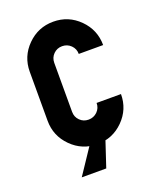

<svg xmlns="http://www.w3.org/2000/svg" viewBox="-117 -569 593 737"><g transform="rotate(-20 179.0 -200.5)"><path d="M240.2 -149.9H339.8Q339.8 -87.9 295.9 -43.9Q252 0 189.9 0Q127.9 0 84 -43.9Q40 -87.9 40 -149.9V-350.1Q40 -412.1 84 -456.1Q127.9 -500 189.9 -500Q252 -500 295.9 -456.1Q339.8 -412.1 339.8 -350.1H240.2Q240.2 -371.1 225.6 -385.5Q210.9 -399.9 189.9 -399.9Q168.9 -399.9 154.5 -385.5Q140.1 -371.1 140.1 -350.1V-149.9Q140.1 -128.9 154.5 -114.5Q168.9 -100.1 189.9 -100.1Q210.9 -100.1 225.6 -114.5Q240.2 -128.9 240.2 -149.9ZM189 -50.8H238.8L189 99.1H88.9Z"/></g></svg>

Font: OSP-DIN
Style: DIN
Weight: 500
Width: 3
Version: Version 001.000